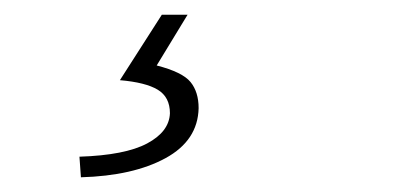

<svg xmlns="http://www.w3.org/2000/svg" viewBox="-20 -22 548 261"><path d="M90 219 88 191Q150 189 180 173Q210 157 211 132Q211 110 194.5 100Q178 90 143 87L200 -2H235L193 67Q228 76 239 89.5Q250 103 250 125Q249 169 205 193Q161 217 90 219Z"/></svg>

Font: Source Sans 3 ExtraLight Light
Style: Italic
Weight: 300
Italic angle: -11°
Version: Version 3.052;hotconv 1.1.0;makeotfexe 2.6.0